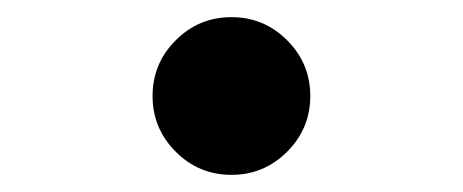

<svg xmlns="http://www.w3.org/2000/svg" viewBox="-20 -492 540 224"><path d="M250 -288Q212 -288 185 -315Q158 -342 158 -380Q158 -418 185 -445Q212 -472 250 -472Q288 -472 315 -445Q342 -418 342 -380Q342 -342 315 -315Q288 -288 250 -288Z"/></svg>

Font: Cactus Classical Serif
Style: Regular
Weight: 400
Designer: Henry Chan (via Glyphwiki)、田海東、宇文滿月
Foundry: Moonlit Owen
Version: Version 1.000